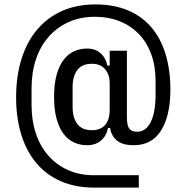

<svg xmlns="http://www.w3.org/2000/svg" viewBox="-20 -730 845 870"><path d="M609 120H405Q323 120 257.5 92Q192 64 146.5 11Q101 -42 77 -118Q53 -194 53 -289Q53 -385 77.5 -463Q102 -541 148.5 -596Q195 -651 261.5 -680.5Q328 -710 412 -710Q494 -710 557.5 -684Q621 -658 664 -608.5Q707 -559 729.5 -487Q752 -415 752 -324Q752 -206 710 -139Q668 -72 586 -72Q535 -72 509.5 -93.5Q484 -115 479 -150H469Q463 -115 438 -93.5Q413 -72 375 -72Q343 -72 315.5 -84.5Q288 -97 268 -123.5Q248 -150 236.5 -191.5Q225 -233 225 -291Q225 -349 236.5 -390.5Q248 -432 268 -458.5Q288 -485 315.5 -497.5Q343 -510 375 -510Q412 -510 436 -488.5Q460 -467 466 -433H477V-500H555V-200Q555 -160 566.5 -146.5Q578 -133 601 -133Q641 -133 663 -177Q685 -221 685 -302V-362Q685 -431 665 -485Q645 -539 608.5 -576.5Q572 -614 521.5 -634Q471 -654 411 -654Q344 -654 291 -630Q238 -606 200.5 -563.5Q163 -521 143 -461.5Q123 -402 123 -330V-254Q123 -184 142.5 -125.5Q162 -67 199 -25Q236 17 288 40.5Q340 64 406 64H609ZM396 -140Q436 -140 456.5 -164Q477 -188 477 -232V-355Q477 -391 456.5 -416Q436 -441 396 -441Q352 -441 330.5 -413Q309 -385 309 -335V-246Q309 -196 330.5 -168Q352 -140 396 -140Z"/></svg>

Font: IBM Plex Sans Cond Text
Style: Regular
Weight: 450
Width: 3
Designer: Mike Abbink, Paul van der Laan, Pieter van Rosmalen
Foundry: Bold Monday
Version: Version 1.3